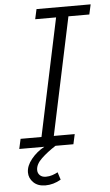

<svg xmlns="http://www.w3.org/2000/svg" viewBox="-59 -729 553 961"><g transform="rotate(-5 217.0 -248.5)"><path d="M15 0 26 -50H131L256 -640H151L162 -690H434L423 -640H318L193 -50H298L287 0ZM48 121Q48 88 75 54.5Q102 21 141 0H197Q155 27 125 55.5Q95 84 95 113Q95 129 106 139.5Q117 150 136 150Q153 150 168 145Q183 140 196 133L208 171Q170 193 130 193Q92 193 70 171.5Q48 150 48 121Z"/></g></svg>

Font: Radio Canada Light
Style: Italic
Weight: 300
Italic angle: -12°
Designer: Charles Daoud, Etienne Aubert Bonn, Alexandre Saumier Demers, Jacques Le Bailly
Foundry: Radio-Canada
Version: Version 2.104; ttfautohint (v1.8.4.7-5d5b);gftools[0.9.28.de